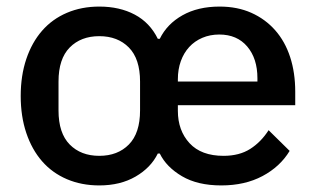

<svg xmlns="http://www.w3.org/2000/svg" viewBox="-20 -552 961 584"><path d="M282 -78Q338 -78 372 -112.5Q406 -147 406 -216V-304Q406 -373 372 -407.5Q338 -442 282 -442Q226 -442 192 -407.5Q158 -373 158 -304V-216Q158 -147 192 -112.5Q226 -78 282 -78ZM763 -304V-314Q763 -374 732 -410.5Q701 -447 647 -447Q619 -447 595.5 -437Q572 -427 555.5 -409Q539 -391 530 -366Q521 -341 521 -311V-304ZM653 12Q581 12 533.5 -16Q486 -44 466 -85H460Q439 -42 392.5 -15Q346 12 282 12Q228 12 183.5 -7Q139 -26 108 -61.5Q77 -97 60 -147.5Q43 -198 43 -260Q43 -322 60 -372.5Q77 -423 108 -458.5Q139 -494 183.5 -513Q228 -532 282 -532Q344 -532 390 -507.5Q436 -483 460 -434H466Q488 -479 535 -505.5Q582 -532 648 -532Q702 -532 744.5 -513Q787 -494 817 -460Q847 -426 862.5 -378.5Q878 -331 878 -273V-232H521V-215Q521 -155 556.5 -116.5Q592 -78 660 -78Q708 -78 741 -99Q774 -120 797 -156L861 -93Q832 -45 778.5 -16.5Q725 12 653 12Z"/></svg>

Font: IBM Plex Sans Arabic Medium
Style: Regular
Weight: 500
Designer: Mike Abbink, Paul van der Laan, Pieter van Rosmalen, Wael Morcos, Khajak Apelian
Foundry: Bold Monday
Version: Version 1.1